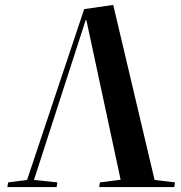

<svg xmlns="http://www.w3.org/2000/svg" viewBox="-20 -760 736 780"><path d="M10 0 13 -19 90 -29 322 -723 440 -740 608 -29 691 -19 688 0H383L386 -19L470 -30L331 -678H328L118 -29L213 -19L210 0Z"/></svg>

Font: Literata 72pt SemiBold
Style: Italic
Weight: 600
Italic angle: -2°
Designer: Latin by Veronika Burian and Jose Scaglione. Greek by Irene Vlachou. Cyrillic by Vera Evstafieva
Foundry: TypeTogether
Version: Version 3.002